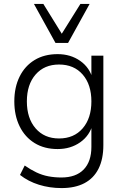

<svg xmlns="http://www.w3.org/2000/svg" viewBox="-20 -771 631 979"><path d="M294 188Q233 188 178.5 171Q124 154 82 121L106 73Q136 94 165.5 108Q195 122 226.5 128Q258 134 293 134Q367 134 406.5 93.5Q446 53 446 -22V-139H453Q438 -80 389 -45.5Q340 -11 274 -11Q206 -11 156.5 -41.5Q107 -72 80 -127Q53 -182 53 -254Q53 -326 80 -380.5Q107 -435 156.5 -465Q206 -495 274 -495Q340 -495 389 -460.5Q438 -426 453 -367H446V-487H507V-31Q507 40 482.5 89Q458 138 410.5 163Q363 188 294 188ZM281 -65Q357 -65 401.5 -116.5Q446 -168 446 -254Q446 -340 401.5 -391Q357 -442 281 -442Q206 -442 161.5 -391Q117 -340 117 -254Q117 -168 161.5 -116.5Q206 -65 281 -65ZM263 -552 153 -751H201L295 -599L390 -751H437L327 -552Z"/></svg>

Font: Nunito Sans 11pt Light
Style: Regular
Weight: 300
Version: Version 3.101;gftools[0.9.27]